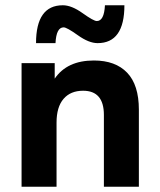

<svg xmlns="http://www.w3.org/2000/svg" viewBox="-20 -710 610 730"><path d="M508 0H375V-273Q375 -365 296 -365Q248 -365 221.5 -334Q195 -303 195 -244V0H62V-470H188V-411Q235 -480 337 -480Q419 -480 463.5 -433.5Q508 -387 508 -293ZM351 -546Q318 -546 276 -576Q234 -606 222 -606Q194 -606 191 -546H117Q117 -690 219 -690Q252 -690 294 -660Q336 -630 348 -630Q376 -630 379 -690H453Q453 -546 351 -546Z"/></svg>

Font: Gantari
Style: Bold
Weight: 700
Designer: Anugrah Pasau
Foundry: Lafontype
Version: Version 1.000